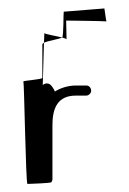

<svg xmlns="http://www.w3.org/2000/svg" viewBox="-20 -459 321 476"><path d="M38 -257C40 -255 44 -3 48 -3C52 -3 105 -5 107 -7C109 -9 110 -12 110 -16V-149C110 -191 123 -222 168 -222H194C200 -222 206 -228 206 -234C206 -241 201 -247 194 -247H168C148 -247 128 -240 116 -232C116 -234 110 -244 106 -248C100 -254 91 -253 86 -248L89 -353C87 -352 85 -350 85 -349V-266C85 -262 36 -259 38 -257ZM89 -353C99 -358 127 -362 134 -366C119 -370 92 -374 90 -377ZM134 -366C140 -364 145 -363 145 -361L144 -408C144 -408 234 -407 244 -406C242 -410 239 -444 238 -438L138 -430C137 -427 138 -368 134 -366ZM244 -406C245 -406 244 -406 244 -406Z"/></svg>

Font: FailCity
Style: Regular
Weight: 400
Version: Version 1